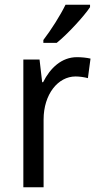

<svg xmlns="http://www.w3.org/2000/svg" viewBox="-20 -786 413 806"><path d="M358 -756V-766H255C233 -721 195 -661 162 -618V-606H218C263 -642 333 -718 358 -756ZM303 -546C239 -546 191 -501 161 -441H157L146 -536H78V0H163V-284C163 -391 224 -465 297 -465C314 -465 334 -462 349 -458L360 -540C343 -544 322 -546 303 -546Z"/></svg>

Font: Noto Sans Lao SemiCondensed
Style: Regular
Weight: 400
Width: 4
Designer: Monotype Design Team
Foundry: Monotype Imaging Inc.
Version: Version 2.003